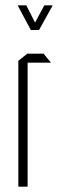

<svg xmlns="http://www.w3.org/2000/svg" viewBox="-20 -703 220 723"><path d="M49 0V-474L83 -501H144L171 -468V-467H84V0ZM96 -590 47 -682V-683H79L112 -618L147 -683H178V-682L127 -590H97Z"/></svg>

Font: Foldit Thin ExtraLight
Style: Regular
Weight: 250
Version: Version 1.003